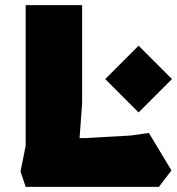

<svg xmlns="http://www.w3.org/2000/svg" viewBox="-20 -728 690 748"><path d="M80 0 60 -60 80 -160V-708H300V-327L290 -190H310L489 -200L560 -210L648 -64L599 0ZM520 -290 390 -420 520 -550 650 -420Z"/></svg>

Font: Rowdies
Style: Bold
Weight: 700
Designer: Jaikishan Patel
Version: Version 1.000; ttfautohint (v1.8.3)